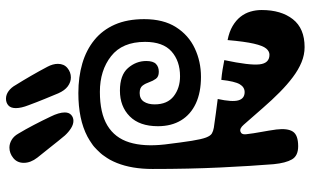

<svg xmlns="http://www.w3.org/2000/svg" viewBox="-218 -781 1038 642"><g transform="rotate(-90 301.0 -460.0)"><path d="M73 -64Q67 -137.5 62 -241.8Q57 -346 57 -469Q57 -503.5 62 -533.2Q67 -563 77 -588Q79.5 -594 82.2 -600Q85 -606 88 -611.5Q91 -616.5 93.8 -621Q96.5 -625.5 100 -630Q104.5 -637 110 -643Q115.5 -649 121 -654.5Q125.5 -659 130.5 -663.5Q135.5 -668 141 -671.5Q146.5 -675.5 152.5 -679.2Q158.5 -683 165 -686.5Q194.5 -702 230.8 -709.5Q267 -717 311 -717Q364.5 -717 409.8 -703.8Q455 -690.5 488.2 -663.5Q521.5 -636.5 539.8 -595Q558 -553.5 558 -497Q558 -432.5 531.2 -390.5Q504.5 -348.5 460.5 -327.8Q416.5 -307 365 -307Q313 -307 276 -324.2Q239 -341.5 219.5 -373.8Q200 -406 200 -451Q200 -512.5 233 -545.2Q266 -578 319 -578Q371 -578 394.5 -551Q418 -524 418 -490Q418 -467 408.2 -457.5Q398.5 -448 382 -448Q365.5 -448 358.5 -457.8Q351.5 -467.5 347.2 -480Q343 -492.5 335.8 -502.2Q328.5 -512 311 -512Q291.5 -512 282.2 -498Q273 -484 273 -462Q273 -419.5 300.2 -398.2Q327.5 -377 367 -377Q418 -377 450 -405.5Q482 -434 482 -494Q482 -570 434.2 -607.5Q386.5 -645 315 -645Q244 -645 202.5 -620Q161 -595 146 -546.5Q131 -498 139 -428Q146 -370.5 151.2 -337.8Q156.5 -305 162.2 -290Q168 -275 175.8 -270.5Q183.5 -266 195 -264Q219 -260.5 243.5 -257.2Q268 -254 291 -251Q280.5 -202.5 286.5 -181.8Q292.5 -161 314 -161Q330.5 -161 340.2 -177.2Q350 -193.5 355 -239Q372.5 -237.5 389.2 -234.8Q406 -232 421 -229Q403 -144.5 406.8 -111.2Q410.5 -78 439 -78Q450.5 -78 459.8 -89Q469 -100 476 -130.2Q483 -160.5 488 -218Q516 -212.5 535 -201.2Q554 -190 566 -174.8Q578 -159.5 583.2 -141.5Q588.5 -123.5 588.5 -104Q588.5 -39 557.8 0.2Q527 39.5 464.5 39.5Q438.5 39.5 413.8 29.2Q389 19 364 0.2Q339 -18.5 313.5 -43.8Q288 -69 261.2 -99.8Q234.5 -130.5 205 -164Q192.5 -178.5 182 -175Q171.5 -171.5 173 -157Q176 -131 180.8 -105.5Q185.5 -80 189 -55Q193.5 -17.5 182 0.2Q170.5 18 133 18Q101 18 89 -2.8Q77 -23.5 73 -64ZM115 -14Q104 -13.5 98 -22Q92 -30.5 92 -40Q92 -49 97 -56.2Q102 -63.5 113 -64ZM102 -99Q91.5 -99 86.2 -107.8Q81 -116.5 81 -126Q81 -137.5 87 -146.8Q93 -156 105 -156ZM522 -27Q509.5 -27 502.2 -34Q495 -41 495 -52Q495 -69.5 502.2 -77.2Q509.5 -85 520 -85Q537.5 -85 545.2 -77.8Q553 -70.5 553 -60Q553 -44.5 544.8 -35.8Q536.5 -27 522 -27ZM218 -733.5Q206 -733.5 193.2 -741.5Q180.5 -749.5 169 -762Q150.5 -784 131 -809Q111.5 -834 95 -854Q77.5 -876.5 77.5 -899.5Q77.5 -921.5 93.5 -934.5Q109.5 -947.5 128.5 -947.5Q141.5 -947.5 154 -940.2Q166.5 -933 175 -918Q189.5 -894 204 -866.2Q218.5 -838.5 232 -810Q239 -796 242.5 -784Q246 -772 246 -762.5Q246 -748.5 237.8 -741Q229.5 -733.5 218 -733.5ZM363 -742Q347.5 -742 333.5 -752.2Q319.5 -762.5 310 -784Q302 -803.5 291.2 -829.5Q280.5 -855.5 270 -884Q265.5 -895.5 263 -906.2Q260.5 -917 260.5 -926Q260.5 -943 269.5 -951Q278.5 -959 292 -959Q305.5 -959 317.5 -950.2Q329.5 -941.5 338 -926Q353 -902 368.5 -875.2Q384 -848.5 399 -820Q403.5 -811.5 406 -802.8Q408.5 -794 408.5 -785.5Q408.5 -765 394.5 -753.5Q380.5 -742 363 -742Z"/></g></svg>

Font: Kablammo
Style: Regular
Weight: 400
Designer: Travis Kochel, Lizy Gershenzon, Daria Petrova, Ethan Cohen
Foundry: Vectro Type Foundry
Version: Version 1.002